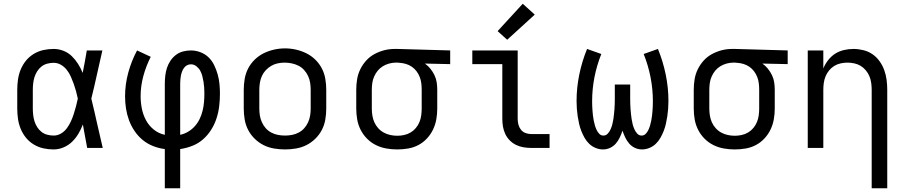

<svg xmlns="http://www.w3.org/2000/svg" viewBox="-20 -789 4840 1024"><path d="M266 8Q238 8 211 2Q184 -4 160 -18.5Q136 -33 118.5 -54.5Q101 -76 90.5 -101.5Q80 -127 76 -154.5Q72 -182 72 -210V-310Q72 -338 76 -365.5Q80 -393 90.5 -418.5Q101 -444 118.5 -465.5Q136 -487 160 -501.5Q184 -516 211 -522Q238 -528 266 -528Q293 -528 318.5 -518Q344 -508 363 -489.5Q382 -471 396.5 -448Q411 -425 421 -400Q427 -430 432.5 -460Q438 -490 443 -520H526Q511 -456 497 -391.5Q483 -327 467 -263Q483 -198 497.5 -132Q512 -66 528 0H445Q439 -31 433.5 -62Q428 -93 422 -125Q412 -99 398 -75.5Q384 -52 364.5 -33Q345 -14 319 -3Q293 8 266 8ZM266 -66Q287 -66 305.5 -77Q324 -88 336.5 -105Q349 -122 358 -141.5Q367 -161 373.5 -181.5Q380 -202 385.5 -222.5Q391 -243 395 -263Q391 -283 385.5 -303Q380 -323 373 -342.5Q366 -362 357.5 -381Q349 -400 336 -416.5Q323 -433 305 -443.5Q287 -454 266 -454Q249 -454 232 -449.5Q215 -445 201.5 -434.5Q188 -424 178.5 -409Q169 -394 164 -378Q159 -362 157 -344.5Q155 -327 155 -310V-210Q155 -193 157 -175.5Q159 -158 164 -142Q169 -126 178.5 -111Q188 -96 201.5 -85.5Q215 -75 232 -70.5Q249 -66 266 -66Z M859 215V6Q827 2 796.5 -10Q766 -22 741 -42.5Q716 -63 697.5 -90.5Q679 -118 668 -148Q657 -178 652 -210Q647 -242 647 -275Q647 -339 664 -401.5Q681 -464 711 -520L784 -486Q759 -437 744.5 -383.5Q730 -330 730 -276Q730 -243 736.5 -210Q743 -177 758.5 -148Q774 -119 800 -98Q826 -77 859 -70V-343Q859 -364 861.5 -385.5Q864 -407 870.5 -427Q877 -447 889 -465Q901 -483 918 -496Q935 -509 956 -514.5Q977 -520 998 -520Q1024 -520 1049 -510.5Q1074 -501 1092.5 -483Q1111 -465 1122.5 -441Q1134 -417 1141 -392Q1148 -367 1150.5 -341Q1153 -315 1153 -289Q1153 -256 1149 -222.5Q1145 -189 1134.5 -157Q1124 -125 1106 -96.5Q1088 -68 1063 -46Q1038 -24 1006.5 -11.5Q975 1 941 6V215ZM941 -70Q964 -75 984 -87Q1004 -99 1019.5 -116.5Q1035 -134 1045 -155Q1055 -176 1060.5 -198.5Q1066 -221 1068 -244Q1070 -267 1070 -290Q1070 -306 1069 -321.5Q1068 -337 1065.5 -352.5Q1063 -368 1059 -383.5Q1055 -399 1047.5 -412.5Q1040 -426 1027 -436Q1014 -446 998 -446Q987 -446 977.5 -441Q968 -436 961.5 -427Q955 -418 951 -407.5Q947 -397 945 -386.5Q943 -376 942 -365Q941 -354 941 -343Z M1500 8Q1471 8 1441.5 3Q1412 -2 1386 -15Q1360 -28 1338.5 -49Q1317 -70 1303.5 -96Q1290 -122 1285 -151.5Q1280 -181 1280 -210V-310Q1280 -339 1285 -368.5Q1290 -398 1303.5 -424Q1317 -450 1338.5 -471Q1360 -492 1386.5 -505Q1413 -518 1442 -524.5Q1471 -531 1500 -531Q1529 -531 1558 -524.5Q1587 -518 1613.5 -505Q1640 -492 1661.5 -471Q1683 -450 1696.5 -424Q1710 -398 1715 -368.5Q1720 -339 1720 -310V-210Q1720 -181 1715 -151.5Q1710 -122 1696.5 -96Q1683 -70 1661.5 -49Q1640 -28 1614 -15Q1588 -2 1558.5 3Q1529 8 1500 8ZM1500 -66Q1519 -66 1537.5 -69.5Q1556 -73 1573 -82Q1590 -91 1602.5 -105Q1615 -119 1623 -136.5Q1631 -154 1634 -172.5Q1637 -191 1637 -210V-310Q1637 -329 1634 -348Q1631 -367 1623 -384Q1615 -401 1602 -415.5Q1589 -430 1572 -438.5Q1555 -447 1536 -451Q1517 -455 1498 -455Q1479 -455 1460.5 -451Q1442 -447 1426 -437.5Q1410 -428 1397 -414Q1384 -400 1376.5 -383Q1369 -366 1366 -347.5Q1363 -329 1363 -310V-210Q1363 -191 1366 -172.5Q1369 -154 1377 -136.5Q1385 -119 1397.5 -105Q1410 -91 1427 -82Q1444 -73 1462.5 -69.5Q1481 -66 1500 -66Z M2099 8Q2070 8 2041 3Q2012 -2 1985.5 -15Q1959 -28 1938 -49Q1917 -70 1903.5 -96.5Q1890 -123 1885 -152Q1880 -181 1880 -210V-310Q1880 -338 1884.5 -366Q1889 -394 1901.5 -419.5Q1914 -445 1933 -466Q1952 -487 1977 -500.5Q2002 -514 2029 -521Q2056 -528 2085 -528Q2088 -528 2092 -528Q2096 -528 2100 -528L2381 -520V-447L2246 -450Q2262 -439 2275 -423Q2288 -407 2297 -388.5Q2306 -370 2309 -350Q2312 -330 2312 -310V-210Q2312 -181 2307 -152.5Q2302 -124 2289.5 -98Q2277 -72 2257 -50.5Q2237 -29 2211.5 -15.5Q2186 -2 2157 3Q2128 8 2099 8ZM2099 -65Q2117 -65 2135.5 -69Q2154 -73 2170 -82.5Q2186 -92 2198 -106.5Q2210 -121 2217 -138Q2224 -155 2226.5 -173.5Q2229 -192 2229 -210V-310Q2229 -327 2227 -344.5Q2225 -362 2218.5 -378.5Q2212 -395 2201.5 -409Q2191 -423 2176.5 -433Q2162 -443 2145 -448Q2128 -453 2111 -454L2100 -455Q2098 -455 2095.5 -455Q2093 -455 2091 -455Q2073 -455 2055 -450Q2037 -445 2021.5 -435.5Q2006 -426 1994.5 -412Q1983 -398 1975.5 -381Q1968 -364 1965.5 -346Q1963 -328 1963 -310V-210Q1963 -191 1966 -172.5Q1969 -154 1976.5 -137Q1984 -120 1997 -105.5Q2010 -91 2026.5 -82Q2043 -73 2061.5 -69Q2080 -65 2099 -65Z M2813 0Q2793 0 2772 -3.5Q2751 -7 2732.5 -16Q2714 -25 2699 -40Q2684 -55 2675 -74Q2666 -93 2662.5 -113.5Q2659 -134 2659 -155V-447H2499V-520H2741V-155Q2741 -139 2745 -124Q2749 -109 2758.5 -97Q2768 -85 2783 -79.5Q2798 -74 2813 -74H2911V0ZM2685 -577 2634 -623 2768 -769 2832 -711Z M3196 8Q3176 8 3156.5 0Q3137 -8 3122.5 -22Q3108 -36 3098 -53.5Q3088 -71 3080.5 -90Q3073 -109 3068.5 -129Q3064 -149 3061 -169Q3058 -189 3056.5 -209Q3055 -229 3055 -250Q3055 -321 3069.5 -391.5Q3084 -462 3111 -528L3187 -501Q3163 -441 3150.5 -377.5Q3138 -314 3138 -249Q3138 -236 3138.5 -223.5Q3139 -211 3140 -198Q3141 -185 3142.5 -172Q3144 -159 3146.5 -146.5Q3149 -134 3152.5 -121.5Q3156 -109 3161.5 -97Q3167 -85 3176 -75.5Q3185 -66 3198 -66Q3212 -66 3221.5 -76.5Q3231 -87 3236.5 -99.5Q3242 -112 3245.5 -125Q3249 -138 3251 -151.5Q3253 -165 3254.5 -178.5Q3256 -192 3257 -205.5Q3258 -219 3258.5 -232.5Q3259 -246 3259 -260V-338H3341V-260Q3341 -246 3341.5 -232.5Q3342 -219 3343 -205.5Q3344 -192 3345.5 -178.5Q3347 -165 3349 -151.5Q3351 -138 3354.5 -125Q3358 -112 3363.5 -99.5Q3369 -87 3378.5 -76.5Q3388 -66 3402 -66Q3415 -66 3424 -75.5Q3433 -85 3438.5 -97Q3444 -109 3447.5 -121.5Q3451 -134 3453.5 -146.5Q3456 -159 3457.5 -172Q3459 -185 3460 -198Q3461 -211 3461.5 -223.5Q3462 -236 3462 -249Q3462 -314 3449.5 -377.5Q3437 -441 3413 -501L3489 -528Q3516 -462 3530.5 -391.5Q3545 -321 3545 -250Q3545 -229 3543.5 -209Q3542 -189 3539 -169Q3536 -149 3531.5 -129Q3527 -109 3519.5 -90Q3512 -71 3502 -53.5Q3492 -36 3477.5 -22Q3463 -8 3443.5 0Q3424 8 3404 8Q3384 8 3366 -0.5Q3348 -9 3335.5 -23.5Q3323 -38 3314.5 -56Q3306 -74 3300 -92Q3294 -74 3285.5 -56Q3277 -38 3264.5 -23.5Q3252 -9 3234 -0.5Q3216 8 3196 8Z M3899 8Q3870 8 3841 3Q3812 -2 3785.5 -15Q3759 -28 3738 -49Q3717 -70 3703.5 -96.5Q3690 -123 3685 -152Q3680 -181 3680 -210V-310Q3680 -338 3684.5 -366Q3689 -394 3701.5 -419.5Q3714 -445 3733 -466Q3752 -487 3777 -500.5Q3802 -514 3829 -521Q3856 -528 3885 -528Q3888 -528 3892 -528Q3896 -528 3900 -528L4181 -520V-447L4046 -450Q4062 -439 4075 -423Q4088 -407 4097 -388.5Q4106 -370 4109 -350Q4112 -330 4112 -310V-210Q4112 -181 4107 -152.5Q4102 -124 4089.5 -98Q4077 -72 4057 -50.5Q4037 -29 4011.5 -15.5Q3986 -2 3957 3Q3928 8 3899 8ZM3899 -65Q3917 -65 3935.5 -69Q3954 -73 3970 -82.5Q3986 -92 3998 -106.5Q4010 -121 4017 -138Q4024 -155 4026.5 -173.5Q4029 -192 4029 -210V-310Q4029 -327 4027 -344.5Q4025 -362 4018.5 -378.5Q4012 -395 4001.5 -409Q3991 -423 3976.5 -433Q3962 -443 3945 -448Q3928 -453 3911 -454L3900 -455Q3898 -455 3895.5 -455Q3893 -455 3891 -455Q3873 -455 3855 -450Q3837 -445 3821.5 -435.5Q3806 -426 3794.5 -412Q3783 -398 3775.5 -381Q3768 -364 3765.5 -346Q3763 -328 3763 -310V-210Q3763 -191 3766 -172.5Q3769 -154 3776.5 -137Q3784 -120 3797 -105.5Q3810 -91 3826.5 -82Q3843 -73 3861.5 -69Q3880 -65 3899 -65Z M4629 215V-310Q4629 -328 4626.5 -346.5Q4624 -365 4617 -382Q4610 -399 4598 -413.5Q4586 -428 4570.5 -437.5Q4555 -447 4536.5 -451Q4518 -455 4500 -455Q4482 -455 4463.5 -451Q4445 -447 4429.5 -437.5Q4414 -428 4402 -413.5Q4390 -399 4383 -382Q4376 -365 4373.5 -346.5Q4371 -328 4371 -310V0H4288V-520H4371V-424Q4381 -448 4397 -468.5Q4413 -489 4434 -502.5Q4455 -516 4480.5 -522Q4506 -528 4532 -528Q4558 -528 4584.5 -521.5Q4611 -515 4633 -500Q4655 -485 4671 -462.5Q4687 -440 4696 -415Q4705 -390 4708.5 -363.5Q4712 -337 4712 -310V215Z"/></svg>

Font: Iosevka Custom Extended
Style: Regular
Weight: 400
Width: 7
Monospace: yes
Designer: Belleve Invis
Foundry: Belleve Invis
Version: Version 11.2.4; ttfautohint (v1.8.4)